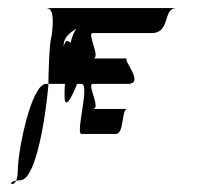

<svg xmlns="http://www.w3.org/2000/svg" viewBox="-20 -714 489 476"><path d="M20 -266C-3 -263 12 -249 20 -266ZM20 -266C23 -266 26 -267 30 -267C77 -267 100 -490 100 -506H94C58 -506 24 -342 24 -289C24 -278 22 -271 20 -266ZM94 -694C111 -694 114 -672 108 -624C102 -612 100 -523 100 -506H141C140 -495 140 -485 140 -476C140 -441 157 -469 171 -506H182C204 -506 166 -382 182 -382H267C289 -382 280 -444 296 -444H210C232 -444 194 -506 210 -506H296C342 -506 280 -569 296 -569H210C232 -569 194 -632 210 -632H356C404 -632 382 -694 418 -694ZM138 -599C136 -621 155 -634 169 -643C164 -635 158 -623 155 -608C148 -614 142 -616 138 -599Z"/></svg>

Font: bitstorm
Style: ulcn
Weight: 400
Version: Version 0.2